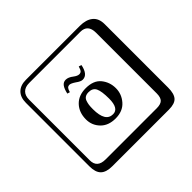

<svg xmlns="http://www.w3.org/2000/svg" viewBox="-209 -1030 1517 1517"><g transform="rotate(-45 550.0 -271.0)"><path d="M578.1 -486.3Q593.3 -486.3 601.8 -495.4Q610.4 -504.4 618.7 -533.2L641.6 -525.9Q633.3 -482.9 614.7 -459.7Q596.2 -436.5 566.9 -436.5Q545.9 -436.5 513.2 -460.9Q480 -482.9 464.8 -482.9Q448.7 -482.9 440.4 -473.1Q432.1 -463.4 425.3 -439L403.3 -445.3Q412.6 -488.8 428.7 -510.5Q444.8 -532.2 471.2 -532.2Q500 -532.2 533.2 -505.9Q559.1 -486.3 578.1 -486.3ZM362.8 -196.8Q362.8 -274.9 409.4 -324Q456.1 -373 536.1 -373Q623 -373 664.1 -322.5Q705.1 -272 705.1 -204.1Q705.1 -138.2 660.2 -87.2Q615.2 -36.1 534.2 -36.1Q454.1 -36.1 408.4 -83.5Q362.8 -130.9 362.8 -196.8ZM529.8 -335Q506.8 -335 491.9 -325.9Q477.1 -316.9 470.5 -298.3Q463.9 -279.8 461.4 -261.5Q459 -243.2 459 -214.8Q459 -73.7 543.9 -74.2Q608.9 -74.2 608.9 -184.1Q608.9 -266.1 592.3 -300.5Q575.7 -335 529.8 -335ZM249 -717.8Q204.1 -717.8 179.9 -693.8Q155.8 -669.9 155.8 -625V53.2Q155.8 136.2 249 136.2H820.8Q865.7 136.2 884.8 117.2Q903.8 98.1 903.8 53.2V-625Q903.8 -717.8 820.8 -717.8ZM1000 84Q1000 152.8 973.4 182.4Q946.8 211.9 880.9 211.9H249Q181.2 211.9 150.6 181.4Q120.1 150.9 120.1 84V-625Q120.1 -687 154.1 -720.5Q188 -753.9 249 -753.9H851.1Q920.9 -753.9 960.4 -721.9Q1000 -689.9 1000 -625Z"/></g></svg>

Font: Linux Biolinum Keyboard O
Style: Regular
Weight: 700
Designer: Philipp H. Poll
Foundry: Philipp H. Poll
Version: Version 0.6.1